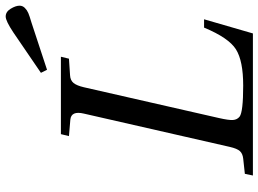

<svg xmlns="http://www.w3.org/2000/svg" viewBox="-140 -792 931 692"><g transform="rotate(-90 326.0 -445.5)"><path d="M410 -764 555 -863Q597 -891 613 -891Q630 -891 641 -873Q652 -855 652 -841Q652 -830 644 -822Q636 -814 625.5 -809.5Q615 -805 591 -798L421 -742ZM40 0 46 -29 101 -35Q119 -37 128 -47Q137 -57 143 -83L263 -609Q274 -655 241 -658L182 -663L189 -692H468L461 -663L401 -659Q383 -658 373.5 -646.5Q364 -635 358 -609L247 -122Q239 -87 240 -72Q241 -57 252 -48Q269 -35 364 -35Q453 -35 494.5 -61Q536 -87 573 -176H603L552 0Z"/></g></svg>

Font: Heuristica
Style: Italic
Weight: 400
Italic angle: -13°
Version: Version 1.0.2